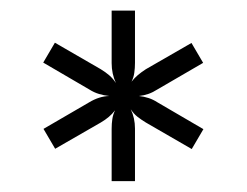

<svg xmlns="http://www.w3.org/2000/svg" viewBox="-20 -773 465 362"><path d="M363.5 -529.5 341.5 -492 255 -542Q246 -547.5 239 -553Q232 -558.5 226.5 -567Q234.5 -550.5 234.5 -530.5V-431.5H190.5V-530Q190.5 -540 191.8 -548.5Q193 -557 197 -565Q191.5 -558 185 -552.5Q178.5 -547 170 -542L84 -492.5L62 -530L148 -580Q167 -591.5 186 -592Q176 -593 166.8 -595.8Q157.5 -598.5 148 -604.5L61.5 -655L83.5 -692.5L170 -642.5Q179 -637 186 -631Q193 -625 198.5 -616.5Q190.5 -634 190.5 -654V-753H234.5V-654.5Q234.5 -644.5 233.2 -635.8Q232 -627 228 -619Q233.5 -626 240 -631.5Q246.5 -637 255 -642.5L341 -692L363 -654.5L277 -604.5Q268.5 -599 260 -596Q251.5 -593 242 -592Q251.5 -591 260 -588.2Q268.5 -585.5 277 -580Z"/></svg>

Font: Lato
Style: Regular
Weight: 400
Designer: Lukasz Dziedzic with Adam Twardoch and Botio Nikoltchev
Foundry: tyPoland Lukasz Dziedzic
Version: Version 2.010; 2014-09-01; http://www.latofonts.com/; ttfaut